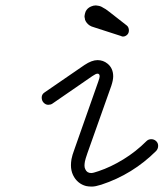

<svg xmlns="http://www.w3.org/2000/svg" viewBox="-20 -681 604 709"><path d="M427 -548 328 -580Q317 -583 311 -587Q299 -595 294 -608Q294 -610 293.5 -612Q293 -614 292.5 -616.5Q292 -619 292 -621Q293 -630 296 -638Q302 -651 316 -657Q325 -661 334 -661Q337 -661 341 -660Q351 -659 360 -653Q369 -649 384 -637L448 -587Q452 -584 454 -579Q456 -574 456 -569Q456 -564 454.5 -560Q453 -556 450 -553Q447 -550 443 -548Q439 -546 434 -546Q430 -546 427 -548ZM348 -399Q348 -409 340 -409Q334 -409 321 -400L173 -298Q167 -294 158 -294Q149 -294 141.5 -301.5Q134 -309 134 -321Q134 -333 145 -340L292 -441Q319 -459 340 -459Q361 -459 377 -446Q398 -429 398 -399Q398 -385 391 -364L303 -116Q295 -93 293.5 -84.5Q292 -76 292 -69Q292 -62 295 -56Q301 -42 317 -42Q324 -42 344 -49Q389 -64 435.5 -92.5Q482 -121 521 -160Q528 -167 538.5 -167Q549 -167 556.5 -160Q564 -153 564 -142.5Q564 -132 557 -124Q470 -37 354 1Q332 8 319.5 8Q307 8 298 6Q282 2 269.5 -8.5Q257 -19 249.5 -35Q242 -51 242 -71Q242 -81 244 -93.5Q246 -106 256 -133L343 -380Q348 -394 348 -399Z"/></svg>

Font: TT2020Base
Style: Italic
Weight: 400
Italic angle: -15°
Version: Version 0.2.000